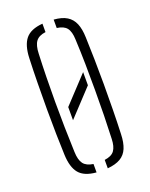

<svg xmlns="http://www.w3.org/2000/svg" viewBox="-120 -670 578 740"><g transform="rotate(-20 169.5 -300.0)"><path d="M130 -215Q130 -228.5 130 -242Q130 -255.5 130 -269L230 -376Q230 -362.5 230 -349Q230 -335.5 230 -322ZM53.5 -101Q52 -138 51 -186.2Q50 -234.5 50 -288.2Q50 -342 50.8 -395.8Q51.5 -449.5 53.5 -498Q55.5 -550 76.5 -575.5Q97.5 -601 146.5 -605V-570.5Q118.5 -567 106.5 -551Q94.5 -535 93.5 -501Q91.5 -456 90.5 -406.2Q89.5 -356.5 89.5 -304.8Q89.5 -253 90.5 -200.8Q91.5 -148.5 93.5 -98Q94.5 -65 106.5 -49.2Q118.5 -33.5 146.5 -29.5V5Q97.5 1 76.5 -24.2Q55.5 -49.5 53.5 -101ZM192.5 5V-29.5Q222 -33.5 233.2 -49.5Q244.5 -65.5 245.5 -96Q247.5 -142 248.5 -192Q249.5 -242 249.5 -294.5Q249.5 -347 248.8 -399.8Q248 -452.5 245.5 -504Q244.5 -536.5 232.5 -551.8Q220.5 -567 192.5 -570.5V-605Q226 -602.5 245.8 -590.2Q265.5 -578 275 -555.5Q284.5 -533 285.5 -498Q287 -455.5 288 -406.5Q289 -357.5 289 -305.8Q289 -254 288.2 -202Q287.5 -150 285.5 -101Q284.5 -67 275 -44.2Q265.5 -21.5 245.5 -9.8Q225.5 2 192.5 5Z"/></g></svg>

Font: Big Shoulders Stencil Text Thin Thin
Style: Regular
Weight: 250
Version: Version 2.001